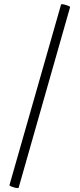

<svg xmlns="http://www.w3.org/2000/svg" viewBox="-20 -752 388 937"><path d="M71 164Q70 167 58.5 165Q47 163 36.5 158.5Q26 154 26 152L278 -730Q280 -733 291 -730.5Q302 -728 312.5 -724Q323 -720 322 -717Z"/></svg>

Font: Cormorant Infant Light SemiBold
Style: Regular
Weight: 600
Version: Version 4.001